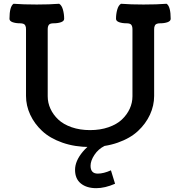

<svg xmlns="http://www.w3.org/2000/svg" viewBox="-20 -751 941 998"><path d="M556.6 134.3 578.1 204.1Q525.4 227.1 480.5 227.1Q430.2 227.1 400.1 202.6Q370.1 178.2 370.1 131.8Q370.1 85.9 410.4 37.6Q450.7 -10.7 522.9 -41V7.8Q490.7 23.9 470.7 54.2Q450.7 84.5 450.7 110.8Q450.7 151.4 488.3 151.4Q518.6 151.4 556.6 134.3ZM668.5 -250.5V-599.1Q668.5 -613.8 662.6 -621.8Q656.7 -629.9 637.7 -629.9Q615.2 -629.9 599.1 -635.7Q583 -641.6 583 -653.3Q583 -678.2 589.4 -700.9Q595.7 -723.6 608.9 -731.4Q658.7 -727.5 725.6 -727.5Q795.4 -727.5 846.2 -731.4Q867.2 -716.8 867.2 -653.3Q867.2 -641.6 851.1 -635.7Q835 -629.9 812.5 -629.9Q801.8 -629.9 794.9 -627.2Q788.1 -624.5 785.4 -619.1Q782.7 -613.8 782 -609.6Q781.2 -605.5 781.2 -598.1V-252.4Q781.2 -202.1 759.5 -155Q737.8 -107.9 697.3 -70.1Q656.7 -32.2 592 -9.5Q527.3 13.2 448.2 13.2Q369.1 13.2 304.4 -9.5Q239.7 -32.2 199.2 -70.1Q158.7 -107.9 137 -155Q115.2 -202.1 115.2 -252.4V-598.1Q115.2 -605.5 114.5 -609.6Q113.8 -613.8 111.1 -619.1Q108.4 -624.5 101.6 -627.2Q94.7 -629.9 84 -629.9Q61.5 -629.9 45.4 -635.7Q29.3 -641.6 29.3 -653.3Q29.3 -716.8 50.3 -731.4Q101.1 -727.5 170.9 -727.5Q237.8 -727.5 287.6 -731.4Q300.8 -723.6 307.1 -700.9Q313.5 -678.2 313.5 -653.3Q313.5 -641.6 297.4 -635.7Q281.2 -629.9 258.8 -629.9Q239.7 -629.9 233.9 -621.8Q228 -613.8 228 -599.1V-250.5Q228 -216.8 242.2 -185.8Q256.3 -154.8 283 -129.6Q309.6 -104.5 352.5 -89.6Q395.5 -74.7 448.2 -74.7Q501 -74.7 543.9 -89.6Q586.9 -104.5 613.5 -129.6Q640.1 -154.8 654.3 -185.8Q668.5 -216.8 668.5 -250.5Z"/></svg>

Font: Coustard
Style: Regular
Weight: 400
Foundry: vernon adams
Version: Version 1.000